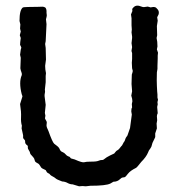

<svg xmlns="http://www.w3.org/2000/svg" viewBox="-20 -634 631 677"><path d="M50.8 -440.9 53.2 -459 55.2 -465.8Q55.2 -467.3 50.8 -476.1Q50.8 -482.9 53.2 -500L49.8 -509.8L53.2 -522.9L50.8 -533.2L51.8 -547.9L48.8 -560.1Q48.8 -599.6 61 -607.9Q63 -608.9 80.6 -609.4Q98.1 -609.9 113.8 -609.9Q128.9 -609.9 130.4 -610.4Q131.8 -610.8 139.2 -607.9Q145 -603 144 -588.9L145 -580.1Q145 -576.2 142.1 -565.9L144 -548.8Q143.1 -537.6 141.1 -488.8L139.2 -479L141.1 -464.8L142.1 -423.8L139.2 -401.9Q139.2 -389.2 142.1 -376L141.1 -366.2V-344.2L138.2 -317.9Q138.2 -316.9 138.7 -313.5Q139.2 -310.1 138.2 -306.2Q137.2 -302.7 137.2 -299.8V-294.9L141.1 -264.2L138.2 -235.8L140.1 -226.1Q140.1 -225.1 139.2 -220.7Q138.2 -216.8 139.2 -214.8Q140.1 -212.9 142.6 -209Q145 -205.1 145 -202.1L144 -191.9Q144 -185.5 150.9 -171.9Q164.6 -133.3 170.9 -127.4Q177.7 -122.1 181.6 -119.1Q188.5 -113.8 190.9 -106.9Q193.8 -100.1 200.7 -97.7Q207 -95.2 211.4 -89.8Q215.8 -84.5 220.2 -83Q224.1 -82 225.1 -81.1Q226.1 -80.1 227.1 -79.1Q228 -78.1 229 -76.7Q230 -75.2 231 -75.2L243.2 -71.8Q270.5 -59.6 277.3 -62Q283.7 -64 297.9 -64Q311.5 -64 318.4 -64.9Q325.2 -65.9 329.6 -67.9Q334 -69.8 338.9 -69.8Q343.8 -69.3 349.1 -74.2Q354.5 -79.1 368.2 -85.9Q381.8 -92.8 382.8 -92.8Q384.8 -94.7 386.7 -97.7Q390.1 -102.5 394.5 -104.5Q398.9 -106.4 408.2 -119.1Q410.2 -120.1 412.1 -124.5Q414.1 -128.9 415 -129.9Q415 -130.9 417.5 -133.8Q419.9 -136.7 421.4 -142.1Q422.9 -147.5 425.8 -151.4Q428.7 -154.3 429.7 -157.2Q430.7 -160.2 433.1 -167Q435.1 -173.8 438.5 -182.6L444.8 -230L442.9 -241.2Q442.9 -252 445.8 -254.9L444.8 -267.1L446.8 -276.9Q446.8 -285.2 442.9 -296.9L445.8 -312L443.8 -337.9L444.8 -371.1Q445.8 -373 446.8 -377.4Q447.8 -381.8 448.2 -383.8L445.8 -393.1L444.8 -412.6L445.8 -425.8V-446.8L443.8 -453.6V-456.1L445.8 -467.8L443.8 -481.9L445.8 -500V-504.9L443.8 -520L444.8 -529.8L443.8 -544.9V-569.8L441.9 -583L446.8 -595.2Q446.8 -596.2 446.3 -600.1Q445.8 -604 448.2 -605Q458 -618.7 475.6 -611.8Q482.9 -608.9 487.3 -608.9L501 -610.8L511.2 -607.9Q512.2 -607.9 516.6 -608.9Q521 -609.9 525.9 -608.9Q530.8 -607.9 536.6 -600.1Q542 -592.8 539.1 -583L534.2 -573.2L536.1 -561L533.2 -542Q533.2 -539.1 534.2 -509.8L532.2 -500Q535.2 -488.3 535.2 -470.2L533.2 -460L537.1 -448.2L536.1 -438V-427.7L535.2 -401.4V-391.1L533.2 -378.9Q532.2 -346.7 533.2 -331.1Q534.2 -315.4 534.2 -312L535.2 -300.8Q535.2 -295.4 535.2 -290L537.1 -282.2L535.2 -273.9L536.1 -266.1L534.2 -256.8L536.1 -234.9Q533.2 -229 533.2 -224.1L534.2 -210L532.2 -198.2L533.2 -181.2L527.3 -163.6Q526.9 -162.1 527.3 -157.2Q527.8 -152.3 526.9 -149.4Q525.9 -146.5 521.5 -138.2Q516.6 -129.4 515.6 -123Q514.6 -116.7 510.3 -110.8Q505.9 -105 504.9 -103Q503.9 -101.1 502 -96.2Q495.6 -80.6 478 -63Q462.9 -43.5 459.5 -42Q439.5 -32.2 431.2 -21.5Q422.9 -10.7 420.9 -9.8Q418.9 -8.8 413.6 -8.3Q408.2 -7.8 403.3 -2.4Q394 6.8 379.9 6.8L369.1 13.2Q353.5 21 298.8 21L282.2 22.9L271 22L258.8 22.9L236.3 16.1Q227.1 16.1 218.3 11.2Q209.5 6.3 199.2 5.9Q180.2 -1 176.3 -4.9Q171.9 -8.8 166 -11.7Q160.2 -14.6 157.7 -17.1Q155.3 -20 154.3 -21Q153.3 -22 149.9 -23.4Q147 -24.9 146 -25.9Q145 -26.9 143.6 -29.8Q142.1 -32.7 141.1 -34.2Q133.3 -38.1 129.9 -39.6Q125 -42 122.6 -47.4Q119.6 -52.7 116.2 -56.2Q105 -62 103.5 -65.4Q102.1 -68.8 101.6 -71.3Q100.6 -76.7 93.8 -83.5Q86.9 -89.8 85.9 -94.7Q85 -99.6 84 -100.1L79.1 -108.9Q78.1 -110.8 78.1 -114.3V-119.1Q77.1 -121.1 74.2 -123Q71.3 -125 70.8 -127Q68.8 -127.9 68.8 -131.8Q68.8 -135.7 68.4 -137.7Q67.9 -139.6 66.4 -141.1Q64.9 -143.1 63.5 -144.5Q62 -146 61.5 -147.9Q61 -149.9 61.5 -152.8Q62 -155.8 60.5 -161.6Q59.1 -167.5 56.2 -181.2L57.1 -190.9Q53.2 -203.6 54.2 -221.2Q55.2 -239.3 50.8 -267.1L59.1 -293.9Q59.1 -295.9 58.1 -297.9Q57.1 -299.8 56.6 -301.8Q45.9 -344.2 56.6 -368.7Q58.1 -372.6 55.7 -378.9Q53.2 -384.8 51.8 -393.1L53.2 -430.2Z"/></svg>

Font: AntiqueNobleRegular
Style: Regular
Weight: 400
Version: Version 0.1